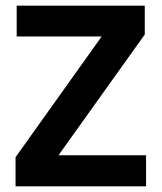

<svg xmlns="http://www.w3.org/2000/svg" viewBox="-20 -659 572 679"><path d="M496.5 -110V0H35V-103L339.5 -530H39V-639H492V-537L187 -110Z"/></svg>

Font: Anek Telugu SemiBold
Style: Regular
Weight: 600
Designer: Omkar Bhoir (Telugu), Yesha Goshar (Latin)
Foundry: Ek Type
Version: Version 1.003